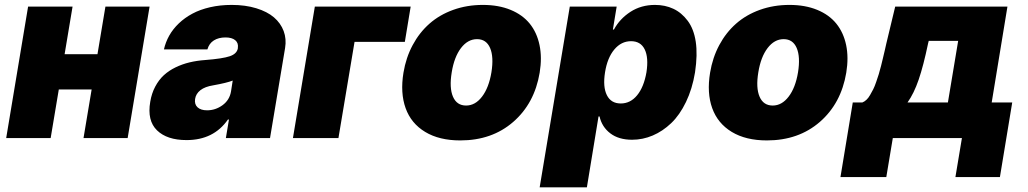

<svg xmlns="http://www.w3.org/2000/svg" viewBox="-20 -573 4266 797"><path d="M281.2 -545.5 248.2 -348H384.6L417.6 -545.5H600.9L509.9 0H326.7L360.4 -201.7H224.1L190.3 0H5.7L96.6 -545.5Z M754.3 8.5Q673.3 8.5 631.7 -32Q590.2 -72.4 603.7 -150.6Q609.4 -185.4 624.3 -213.4Q639.2 -241.5 660 -260.7Q680.8 -279.8 708.6 -293.3Q736.5 -306.8 766.9 -314.1Q797.2 -321.4 832.4 -323.9Q904.1 -329.5 933.6 -339.5Q963.1 -349.4 967.3 -372.2V-373.6Q970.5 -394.5 956.5 -406.1Q942.5 -417.6 916.2 -417.6Q887.4 -417.6 867.7 -405.2Q848 -392.8 840.9 -367.9H660.5Q667.3 -398.1 682.5 -425.2Q697.8 -452.4 722.3 -475.9Q746.8 -499.3 778.6 -516.3Q810.4 -533.4 852.1 -543Q893.8 -552.6 941.8 -552.6Q998.6 -552.6 1043.9 -538.7Q1089.1 -524.9 1117.2 -500.9Q1145.2 -476.9 1157.5 -444.1Q1169.7 -411.2 1163.4 -373.6L1100.9 0H917.6L930.4 -76.7H926.1Q866.8 8.5 754.3 8.5ZM839.5 -115.1Q874.6 -115.1 903.8 -136.4Q932.9 -157.7 938.9 -193.2L946 -238.6Q922.2 -229 865.1 -218.8Q831 -213.4 812 -198.7Q793 -183.9 789.8 -161.9Q786.6 -139.9 800.1 -127.5Q813.6 -115.1 839.5 -115.1Z M1684.7 -545.5 1660.5 -399.1H1451.7L1384.9 0H1196L1286.9 -545.5Z M1890.6 9.9Q1803.3 9.9 1744.9 -25.4Q1686.4 -60.7 1663.7 -124.1Q1641 -187.5 1654.8 -271.3Q1665.1 -333.8 1693 -385.8Q1720.9 -437.9 1762.8 -474.8Q1804.7 -511.7 1861.5 -532.1Q1918.3 -552.6 1984.4 -552.6Q2049.7 -552.6 2099.4 -532.1Q2149.1 -511.7 2179 -474.8Q2208.8 -437.9 2219.6 -385.8Q2230.5 -333.8 2220.2 -271.3Q2198.9 -143.8 2110.4 -66.9Q2022 9.9 1890.6 9.9ZM1914.8 -134.9Q1952.8 -134.9 1981 -171.9Q2009.2 -208.8 2019.9 -272.7Q2030.2 -337 2014.4 -373.8Q1998.6 -410.5 1960.2 -410.5Q1921.9 -410.5 1893.6 -373.6Q1865.4 -336.6 1855.1 -272.7Q1844.5 -208.5 1860.3 -171.7Q1876.1 -134.9 1914.8 -134.9Z M2220.2 204.5 2345.2 -545.5H2539.8L2524.1 -450.3H2528.4Q2552.6 -495 2596.9 -523.8Q2641.3 -552.6 2698.9 -552.6Q2740.8 -552.6 2775 -536.6Q2809.3 -520.6 2834.7 -486.7Q2860.1 -452.8 2868.1 -399.7Q2876.1 -346.6 2865.1 -272.7Q2853.7 -203.8 2827.6 -149.7Q2801.5 -95.5 2766.2 -61.8Q2730.8 -28.1 2689.5 -10.5Q2648.1 7.1 2603.7 7.1Q2548.3 7.1 2513.5 -19.4Q2478.7 -45.8 2468.8 -89.5H2464.5L2416.2 204.5ZM2491.5 -272.7Q2481.9 -212.7 2499.1 -178.1Q2516.3 -143.5 2556.8 -143.5Q2596.9 -143.5 2624.8 -177.6Q2652.7 -211.6 2663.4 -272.7Q2672.9 -333.8 2656.2 -367.9Q2639.6 -402 2599.4 -402Q2558.9 -402 2530 -367.5Q2501.1 -333.1 2491.5 -272.7Z M3163.4 9.9Q3076 9.9 3017.6 -25.4Q2959.2 -60.7 2936.4 -124.1Q2913.7 -187.5 2927.6 -271.3Q2937.9 -333.8 2965.7 -385.8Q2993.6 -437.9 3035.5 -474.8Q3077.4 -511.7 3134.2 -532.1Q3191.1 -552.6 3257.1 -552.6Q3322.4 -552.6 3372.2 -532.1Q3421.9 -511.7 3451.7 -474.8Q3481.5 -437.9 3492.4 -385.8Q3503.2 -333.8 3492.9 -271.3Q3471.6 -143.8 3383.2 -66.9Q3294.7 9.9 3163.4 9.9ZM3187.5 -134.9Q3225.5 -134.9 3253.7 -171.9Q3282 -208.8 3292.6 -272.7Q3302.9 -337 3287.1 -373.8Q3271.3 -410.5 3233 -410.5Q3194.6 -410.5 3166.4 -373.6Q3138.1 -336.6 3127.8 -272.7Q3117.2 -208.5 3133 -171.7Q3148.8 -134.9 3187.5 -134.9Z M3468.8 161.9 3519.9 -147.7H3559.7Q3568.2 -150.9 3576.3 -158.4Q3584.5 -165.8 3591.6 -178.3Q3598.7 -190.7 3604.8 -202.4Q3610.8 -214.1 3617.2 -233.1Q3623.6 -252.1 3627.7 -264.7Q3631.7 -277.3 3637.3 -299.5Q3642.8 -321.7 3645.2 -332Q3647.7 -342.3 3652.9 -364.5Q3658 -386.7 3659.1 -392L3696 -545.5H4161.9L4096.6 -147.7H4181.8L4130.7 161.9H3946L3973 0H3686.1L3659.1 161.9ZM3747.2 -147.7H3914.8L3957.4 -403.4H3835.2L3832.4 -392Q3813.2 -300.1 3793.5 -242.5Q3773.8 -185 3747.2 -147.7Z"/></svg>

Font: Karasuma Gothic
Style: Italic
Weight: 900
Italic angle: -9.39999°
Designer: Rasmus Andersson / Ryoko Nishizuka
Foundry: Genbu
Version: Version 1.00